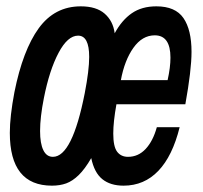

<svg xmlns="http://www.w3.org/2000/svg" viewBox="-20 -577 640 606"><path d="M11 -157.5Q11 -209.5 25.5 -286Q52 -418.5 102.2 -487.8Q152.5 -557 235 -557Q284 -557 310.5 -533.8Q337 -510.5 342 -472Q364.5 -513.5 396 -535.2Q427.5 -557 473.5 -557Q533.5 -557 559 -520Q584.5 -483 584.5 -413.5Q584.5 -356 565 -248H347.5Q337.5 -192.5 337.5 -155.5Q337.5 -114 349.8 -98Q362 -82 384 -82Q416.5 -82 439.8 -107Q463 -132 475 -175.5H547Q524.5 -84.5 479.8 -37.8Q435 9 370 9Q328.5 9 303 -11.5Q277.5 -32 268 -78Q248 -43.5 228.5 -24.5Q209 -5.5 189 1.8Q169 9 144 9Q11 9 11 -157.5ZM247.5 -283Q261.5 -355.5 261.5 -397.5Q261.5 -464.5 226.5 -464.5Q193.5 -464.5 164.8 -410.2Q136 -356 118.5 -267.5Q106.5 -207 106.5 -163.5Q106.5 -124 116.8 -103Q127 -82 147 -82Q208 -82 247.5 -283ZM518 -395Q518 -465.5 468.5 -465.5Q429 -465.5 401 -426Q373 -386.5 361.5 -324H509Q518 -364.5 518 -395Z"/></svg>

Font: JuliaMono SemiBold
Style: Italic
Weight: 600
Italic angle: -9°
Monospace: yes
Designer: cormullion
Foundry: corm
Version: Version 0.056; ttfautohint (v1.8.4)